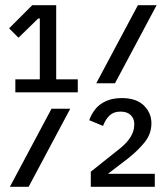

<svg xmlns="http://www.w3.org/2000/svg" viewBox="-20 -718 640 738"><path d="M39 -413H133V-647H127L51 -573L15 -609L104 -698H196V-413H279V-363H39ZM510 -698H582L422 -398H350ZM178 -300H250L90 0H18ZM329 -58 442 -148Q469 -170 482.5 -192.5Q496 -215 496 -238V-243Q496 -262 482.5 -275.5Q469 -289 443 -289Q417 -289 401.5 -274.5Q386 -260 376 -234L323 -256Q331 -279 346.5 -298.5Q362 -318 387.5 -329.5Q413 -341 448 -341Q504 -341 533 -312.5Q562 -284 562 -244Q562 -203 535.5 -170.5Q509 -138 472 -109L395 -50H575V0H329Z"/></svg>

Font: Lilex
Style: Regular
Weight: 400
Monospace: yes
Designer: Mike Abbink, Paul van der Laan, Pieter van Rosmalen, Mikhael Khrustik
Foundry: Mikhael Khrustik
Version: Version 2.510